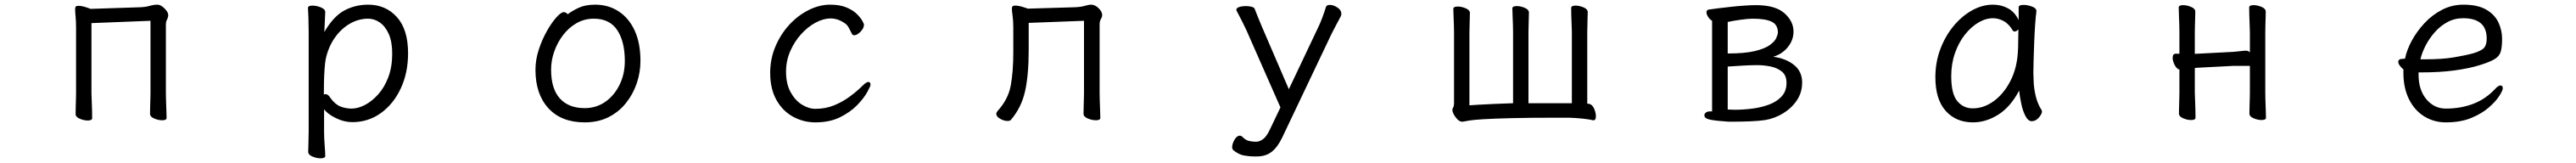

<svg xmlns="http://www.w3.org/2000/svg" viewBox="-20 -506 11040 698"><path d="M625 -417 372 -407V-106Q372 -100 373 -79Q374 -58 374.5 -35Q375 -12 375 0Q375 10 356 10Q340 10 322 2.5Q304 -5 304 -18Q304 -26 304.5 -44.5Q305 -63 305.5 -81Q306 -99 306 -106V-386Q306 -415 304 -434.5Q302 -454 302 -465Q302 -473 304 -477Q307 -481 316 -481Q330 -481 348.5 -475Q367 -469 368 -468L582 -475Q605 -476 622 -481Q639 -486 655 -486Q669 -486 685 -470Q701 -454 701 -442Q701 -432 696 -422.5Q691 -413 691 -402V-107Q691 -101 691.5 -80Q692 -59 693 -36Q694 -13 694 -1Q694 9 675 9Q659 9 641 1.5Q623 -6 623 -19Q623 -27 623.5 -45.5Q624 -64 624.5 -82Q625 -100 625 -107Z M1303 -368Q1303 -399 1302 -427Q1301 -455 1300 -472Q1300 -482 1319 -482Q1336 -482 1355 -474.5Q1374 -467 1374 -454Q1374 -448 1373 -432Q1372 -416 1371.5 -398.5Q1371 -381 1370 -369Q1410 -437 1456.5 -461.5Q1503 -486 1558 -486Q1633 -486 1681 -433Q1729 -380 1729 -278Q1729 -194 1697.5 -127Q1666 -60 1612 -21.5Q1558 17 1490 17Q1455 17 1420 0Q1385 -17 1369 -38V56Q1369 87 1371.5 116Q1374 145 1374 162Q1374 172 1354 172Q1338 172 1319.5 164.5Q1301 157 1301 144Q1301 132 1302 106.5Q1303 81 1303 55ZM1368 -101Q1372 -103 1375 -103Q1386 -103 1396 -87Q1416 -59 1439 -50Q1462 -41 1487 -41Q1514 -41 1544 -56.5Q1574 -72 1601 -102Q1628 -132 1644.5 -176Q1661 -220 1661 -276Q1661 -328 1646 -361Q1631 -394 1607.5 -410Q1584 -426 1558 -426Q1516 -426 1478.5 -404Q1441 -382 1414 -343Q1387 -304 1376 -253Q1373 -237 1371 -209Q1369 -181 1368.5 -152Q1368 -123 1368 -101Z M2413 -445Q2433 -460 2461 -473Q2489 -486 2531 -486Q2588 -486 2632 -457Q2676 -428 2700.5 -374.5Q2725 -321 2725 -245Q2725 -197 2709.5 -150.5Q2694 -104 2663.5 -65.5Q2633 -27 2588.5 -4.5Q2544 18 2486 18Q2386 18 2330.5 -42.5Q2275 -103 2275 -207Q2275 -251 2289.5 -294.5Q2304 -338 2324.5 -374Q2345 -410 2365 -432Q2385 -454 2396 -454Q2406 -454 2413 -445ZM2486 -43Q2535 -43 2573.5 -69.5Q2612 -96 2635 -142Q2658 -188 2658 -245Q2658 -328 2625.5 -377Q2593 -426 2525 -426Q2485 -426 2451.5 -407Q2418 -388 2393.5 -356Q2369 -324 2355.5 -285.5Q2342 -247 2342 -208Q2342 -126 2379.5 -84.5Q2417 -43 2486 -43Z M3711 -143Q3711 -137 3697 -111.5Q3683 -86 3654 -56Q3625 -26 3580.5 -4Q3536 18 3475 18Q3423 18 3378.5 -6.5Q3334 -31 3307.5 -78.5Q3281 -126 3281 -194Q3281 -254 3303.5 -307Q3326 -360 3363 -400Q3400 -440 3446 -463Q3492 -486 3538 -486Q3579 -486 3607 -474.5Q3635 -463 3651.5 -447Q3668 -431 3675.5 -417.5Q3683 -404 3683 -401Q3683 -385 3668 -370Q3653 -355 3641 -355Q3635 -355 3632 -360Q3625 -374 3618 -387Q3611 -400 3600 -407Q3571 -427 3540 -427Q3509 -427 3475.5 -409Q3442 -391 3413.5 -359.5Q3385 -328 3367 -287Q3349 -246 3349 -199Q3349 -147 3368.5 -111.5Q3388 -76 3417 -58Q3446 -40 3475 -40Q3518 -40 3555 -55Q3592 -70 3623.5 -93.5Q3655 -117 3678 -140Q3693 -155 3702 -155Q3711 -155 3711 -143Z M4626 -417 4389 -408V-291Q4389 -185 4373.5 -115.5Q4358 -46 4313 7Q4309 12 4298 12Q4283 12 4266.5 2.5Q4250 -7 4250 -19Q4250 -23 4255 -30Q4301 -80 4312 -139.5Q4323 -199 4323 -281V-387Q4323 -417 4320 -438Q4317 -459 4317 -469Q4317 -474 4319 -478Q4322 -482 4331 -482Q4345 -482 4364.5 -476Q4384 -470 4385 -469L4587 -475Q4613 -476 4629.5 -481Q4646 -486 4657 -486Q4673 -486 4688.5 -471Q4704 -456 4704 -442Q4704 -434 4698.5 -424.5Q4693 -415 4693 -402V-107Q4693 -101 4693.5 -80Q4694 -59 4695 -36Q4696 -13 4696 -1Q4696 9 4677 9Q4661 9 4642.5 1.5Q4624 -6 4624 -19Q4624 -27 4624.5 -45Q4625 -63 4625.5 -81Q4626 -99 4626 -107Z M5356 164Q5337 164 5313 160Q5289 156 5266 137Q5261 132 5261 124Q5261 110 5271 92.5Q5281 75 5294 75Q5301 75 5307 82Q5320 95 5335 98Q5350 101 5363 101Q5379 101 5394.5 89Q5410 77 5424 46L5468 -46L5322 -377Q5315 -392 5302.5 -417Q5290 -442 5281 -458Q5279 -462 5279 -464Q5279 -472 5291.5 -476Q5304 -480 5319 -480Q5333 -480 5344.5 -477Q5356 -474 5358 -467Q5365 -449 5372.5 -430.5Q5380 -412 5388 -393L5504 -124L5627 -383Q5637 -403 5646.5 -428Q5656 -453 5663 -476Q5666 -485 5680 -485Q5695 -485 5712 -474Q5729 -463 5729 -447Q5729 -441 5726 -435Q5718 -420 5707 -399.5Q5696 -379 5687 -361L5476 82Q5456 124 5430.5 144Q5405 164 5366 164Z M6808 9Q6792 5 6763.5 2Q6735 -1 6705 -2H6656Q6531 -2 6454.5 0Q6378 2 6337.5 4.5Q6297 7 6278.5 10Q6260 13 6250 15H6246Q6237 15 6227.5 6Q6218 -3 6211.5 -15Q6205 -27 6205 -34Q6205 -41 6208.5 -46.5Q6212 -52 6212 -64V-366Q6212 -376 6211.5 -395.5Q6211 -415 6210 -436Q6209 -457 6209 -468Q6209 -478 6228 -478Q6244 -478 6262 -470.5Q6280 -463 6280 -450Q6280 -438 6279 -411Q6278 -384 6278 -366V-55Q6286 -56 6315.5 -57.5Q6345 -59 6385 -61Q6425 -63 6465 -64V-368Q6465 -378 6464.5 -397.5Q6464 -417 6463 -438Q6462 -459 6462 -470Q6462 -480 6481 -480Q6497 -480 6515 -472.5Q6533 -465 6533 -452Q6533 -440 6532 -413Q6531 -386 6531 -368V-64H6717V-370Q6717 -380 6716 -399.5Q6715 -419 6714.5 -440Q6714 -461 6714 -472Q6714 -482 6733 -482Q6749 -482 6767 -474.5Q6785 -467 6785 -454Q6785 -442 6784 -415Q6783 -388 6783 -370V-62Q6790 -62 6792 -61Q6805 -58 6812.5 -40.5Q6820 -23 6820 -9Q6820 9 6810 9Z M7388 15Q7340 12 7312.5 7Q7285 2 7285 -12Q7285 -19 7291.5 -24Q7298 -29 7309 -29H7318V-417Q7309 -422 7301.5 -433Q7294 -444 7294 -453Q7294 -464 7304 -465Q7315 -467 7340 -470Q7365 -473 7396 -476.5Q7427 -480 7456.5 -482Q7486 -484 7506 -484Q7589 -484 7628 -449.5Q7667 -415 7667 -371Q7667 -334 7642.5 -304Q7618 -274 7580 -263Q7634 -256 7669 -228Q7704 -200 7704 -153Q7704 -110 7681.5 -76.5Q7659 -43 7623 -21Q7587 1 7546 8Q7519 12 7482.5 13.5Q7446 15 7416 15ZM7385 -277Q7459 -277 7502 -287.5Q7545 -298 7566 -313.5Q7587 -329 7593.5 -344Q7600 -359 7600 -367Q7600 -400 7573.5 -413Q7547 -426 7492 -426Q7473 -426 7440.5 -421.5Q7408 -417 7385 -412ZM7505 -227Q7482 -227 7448 -225Q7414 -223 7385 -221V-37Q7392 -37 7399.5 -36.5Q7407 -36 7415 -36Q7452 -36 7491 -41Q7530 -46 7563 -58.5Q7596 -71 7616.5 -93.5Q7637 -116 7637 -151Q7637 -184 7616.5 -200Q7596 -216 7567.5 -221.5Q7539 -227 7515 -227Z M8708 -457Q8705 -435 8702.5 -398.5Q8700 -362 8698.5 -321.5Q8697 -281 8696 -246Q8695 -211 8695 -193Q8695 -179 8696.5 -151.5Q8698 -124 8705.5 -93Q8713 -62 8730 -35Q8732 -31 8732 -29Q8732 -18 8718.5 -2.5Q8705 13 8688 13Q8673 13 8661.5 -8.5Q8650 -30 8643.5 -60.5Q8637 -91 8634 -118Q8597 -48 8544.5 -15Q8492 18 8436 18Q8363 18 8319 -31.5Q8275 -81 8275 -175Q8275 -239 8296 -295Q8317 -351 8352.5 -394Q8388 -437 8432 -461.5Q8476 -486 8522 -486Q8557 -486 8586 -470.5Q8615 -455 8632 -420V-475Q8632 -485 8653 -485Q8670 -485 8689 -478Q8708 -471 8708 -459ZM8631 -380Q8622 -371 8614 -371Q8610 -371 8607 -375Q8590 -404 8567.5 -416Q8545 -428 8522 -428Q8491 -428 8459.5 -409.5Q8428 -391 8401.5 -357.5Q8375 -324 8359 -278.5Q8343 -233 8343 -180Q8343 -104 8369 -73Q8395 -42 8435 -42Q8483 -42 8526 -73.5Q8569 -105 8597.5 -161Q8626 -217 8629 -291Q8630 -305 8630 -330Q8630 -355 8631 -380Z M9623 -224H9554L9400 -216Q9399 -216 9397 -216L9390 -215Q9389 -215 9387 -215V-108Q9387 -102 9388 -81Q9389 -60 9389.5 -37Q9390 -14 9390 -2Q9390 8 9371 8Q9355 8 9337 0.5Q9319 -7 9319 -20Q9319 -28 9319.5 -46.5Q9320 -65 9320.5 -83Q9321 -101 9321 -108V-208Q9309 -211 9300.5 -228Q9292 -245 9292 -258Q9292 -276 9305 -276H9321V-367Q9321 -377 9320.5 -398Q9320 -419 9319 -441Q9318 -463 9318 -474Q9318 -484 9337 -484Q9353 -484 9371 -476.5Q9389 -469 9389 -456Q9389 -448 9388.5 -431.5Q9388 -415 9387.5 -397Q9387 -379 9387 -367V-275Q9390 -276 9393.5 -276Q9397 -276 9399 -276L9553 -284Q9568 -285 9582.5 -287Q9597 -289 9607 -289Q9616 -289 9623 -282V-367Q9623 -377 9622 -398Q9621 -419 9620.5 -441Q9620 -463 9620 -474Q9620 -484 9639 -484Q9655 -484 9673 -476.5Q9691 -469 9691 -456Q9691 -448 9690.5 -431.5Q9690 -415 9689.5 -397Q9689 -379 9689 -367V-108Q9689 -102 9689.5 -81Q9690 -60 9691 -37Q9692 -14 9692 -2Q9692 8 9673 8Q9657 8 9639 0.5Q9621 -7 9621 -20Q9621 -28 9621.5 -46.5Q9622 -65 9622.5 -83Q9623 -101 9623 -108Z M10346 -196V-186Q10346 -121 10379.5 -81Q10413 -41 10463 -41Q10527 -41 10580.5 -61.5Q10634 -82 10674 -125Q10681 -133 10687 -136.5Q10693 -140 10697 -140Q10707 -140 10707 -128Q10707 -119 10692.5 -96Q10678 -73 10648 -46.5Q10618 -20 10572 -1Q10526 18 10463 18Q10412 18 10370.5 -7.5Q10329 -33 10305 -81Q10281 -129 10281 -195V-209Q10272 -216 10265.5 -225Q10259 -234 10259 -241Q10259 -254 10278 -254L10288 -255Q10295 -291 10316.5 -331Q10338 -371 10371 -406.5Q10404 -442 10446.5 -464Q10489 -486 10538 -486Q10600 -486 10636.5 -464.5Q10673 -443 10688.5 -409.5Q10704 -376 10704 -340Q10704 -306 10698.5 -286Q10693 -266 10673 -253.5Q10653 -241 10608 -227Q10563 -213 10500.5 -204.5Q10438 -196 10359 -196ZM10374 -252Q10448 -252 10498 -260.5Q10548 -269 10581 -278Q10617 -289 10627.5 -302Q10638 -315 10638 -341Q10638 -428 10537 -428Q10500 -428 10469 -411Q10438 -394 10414.5 -367Q10391 -340 10375.5 -309.5Q10360 -279 10354 -252Z"/></svg>

Font: Klee One SemiBold
Style: Regular
Weight: 600
Designer: Fontworks Inc.
Foundry: Fontworks Inc.
Version: Version 1.00;January 12, 2022;FontCreator 13.0.0.2683 64-bit